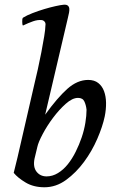

<svg xmlns="http://www.w3.org/2000/svg" viewBox="-20 -780 488 812"><path d="M171 -295Q222 -366 264.5 -404Q307 -442 353 -442Q379 -442 395.5 -429Q412 -416 420 -394.5Q428 -373 428.5 -345.5Q429 -318 423 -288Q414 -245 391.5 -193Q369 -141 335.5 -95.5Q302 -50 259.5 -19Q217 12 168 12Q122 12 88.5 -8Q55 -28 38 -49L54 -114L126 -427Q132 -451 140 -487Q148 -523 155 -559.5Q162 -596 167 -626.5Q172 -657 172 -671Q174 -682 169 -688Q164 -694 157 -695Q140 -697 120 -690Q100 -683 77 -672Q74 -675 74 -688Q74 -696 74.5 -699Q75 -702 77 -705Q93 -715 117.5 -724.5Q142 -734 167 -741.5Q192 -749 214.5 -754Q237 -759 249 -760Q261 -761 266.5 -756.5Q272 -752 273 -744.5Q274 -737 272 -726.5Q270 -716 267 -704ZM346 -316Q344 -335 337 -350.5Q330 -366 310 -366Q286 -366 258 -341Q230 -316 204.5 -282Q179 -248 160.5 -213Q142 -178 138 -159L126 -109Q119 -74 134.5 -54Q150 -34 177 -34Q202 -34 225 -48Q248 -62 266.5 -85Q285 -108 300 -138Q315 -168 325.5 -199Q336 -230 341 -260.5Q346 -291 346 -316Z"/></svg>

Font: Lusitana
Style: Italic
Weight: 400
Italic angle: -12°
Designer: Ana Paula Megda
Foundry: Ana Paula Megda
Version: Version 1.000; ttfautohint (v1.1) -l 8 -r 50 -G 200 -x 14 -D